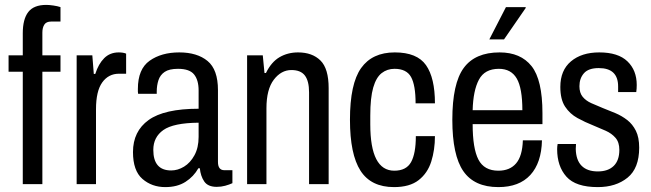

<svg xmlns="http://www.w3.org/2000/svg" viewBox="-20 -752 2660 784"><path d="M73 0V-459H15V-526H73V-616Q73 -674 95.5 -703Q118 -732 169 -732Q181 -732 198 -729.5Q215 -727 227 -723V-664H189Q169 -664 161 -651.5Q153 -639 153 -619V-526H227V-459H153V0Z M293 0V-526H357L363 -450H369Q382 -491 405.5 -514.5Q429 -538 465 -538Q483 -538 495 -533V-451H466Q423 -451 397.5 -415.5Q372 -380 372 -306V0Z M655 12Q600 12 561.5 -21.5Q523 -55 523 -131Q523 -216 587 -262Q651 -308 791 -308V-383Q791 -425 772.5 -448Q754 -471 707 -471Q671 -471 652.5 -458.5Q634 -446 627 -424.5Q620 -403 620 -378V-369H544Q543 -373 543 -378Q543 -383 543 -389Q543 -470 591 -504Q639 -538 712 -538Q785 -538 827.5 -503Q870 -468 870 -384V-91Q870 -57 896 -57H929V-4Q916 2 899.5 6.5Q883 11 865 11Q829 11 814 -11Q799 -33 796 -65H790Q771 -31 737.5 -9.5Q704 12 655 12ZM679 -56Q706 -56 731.5 -71.5Q757 -87 774 -118Q791 -149 791 -193V-251Q688 -250 647 -221Q606 -192 606 -140Q606 -56 679 -56Z M989 0V-526H1053L1060 -454H1066Q1088 -499 1121.5 -518.5Q1155 -538 1197 -538Q1255 -538 1288.5 -505Q1322 -472 1322 -392V0H1242V-375Q1242 -421 1225 -443.5Q1208 -466 1170 -466Q1128 -466 1098 -426.5Q1068 -387 1068 -310V0Z M1589 12Q1495 12 1452 -55Q1409 -122 1409 -263Q1409 -410 1454.5 -474Q1500 -538 1592 -538Q1683 -538 1719.5 -486Q1756 -434 1756 -330H1677Q1677 -404 1658.5 -437.5Q1640 -471 1591 -471Q1561 -471 1538.5 -453.5Q1516 -436 1504 -394.5Q1492 -353 1492 -280V-244Q1492 -55 1590 -55Q1639 -55 1658.5 -90Q1678 -125 1678 -196H1756Q1756 -140 1741 -92.5Q1726 -45 1689.5 -16.5Q1653 12 1589 12Z M1978 -591 2046 -723H2126L2127 -720L2038 -591ZM2015 12Q1917 12 1872 -53Q1827 -118 1827 -263Q1827 -411 1873.5 -474.5Q1920 -538 2020 -538Q2106 -538 2150.5 -482Q2195 -426 2195 -290V-245H1910Q1910 -146 1933.5 -100.5Q1957 -55 2015 -55Q2062 -55 2087.5 -85Q2113 -115 2115 -179H2193Q2191 -87 2145.5 -37.5Q2100 12 2015 12ZM1910 -302H2113Q2113 -392 2090 -431.5Q2067 -471 2017 -471Q1959 -471 1935.5 -426.5Q1912 -382 1910 -302Z M2421 12Q2331 12 2293 -30.5Q2255 -73 2255 -143Q2255 -148 2255.5 -153.5Q2256 -159 2257 -164H2332Q2332 -158 2331.5 -153.5Q2331 -149 2331 -144Q2332 -98 2355 -75Q2378 -52 2421 -52Q2463 -52 2486 -74.5Q2509 -97 2509 -140Q2509 -171 2493.5 -189Q2478 -207 2453.5 -218Q2429 -229 2402 -240Q2369 -253 2338 -270Q2307 -287 2287.5 -316.5Q2268 -346 2268 -397Q2268 -465 2311.5 -501.5Q2355 -538 2427 -538Q2504 -538 2542 -501.5Q2580 -465 2580 -405Q2580 -398 2579.5 -390Q2579 -382 2578 -376H2504V-399Q2504 -474 2425 -474Q2383 -474 2364.5 -453Q2346 -432 2346 -400Q2346 -373 2359 -357Q2372 -341 2394 -331Q2416 -321 2441 -311Q2467 -301 2493 -290Q2519 -279 2541 -262Q2563 -245 2576.5 -218Q2590 -191 2590 -149Q2590 -65 2542.5 -26.5Q2495 12 2421 12Z"/></svg>

Font: Archivo Condensed
Style: Regular
Weight: 400
Width: 3
Designer: Hector Gatti
Foundry: Omnibus-Type
Version: Version 2.001; ttfautohint (v1.8.3)